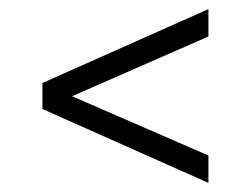

<svg xmlns="http://www.w3.org/2000/svg" viewBox="-20 -488 550 421"><path d="M437 -147V-87L73 -249V-306L437 -468V-408L138 -277Z"/></svg>

Font: Mate
Style: Regular
Weight: 400
Designer: Eduardo Rodriguez Tunni
Foundry: Eduardo Rodriguez Tunni
Version: Version 1.002